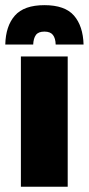

<svg xmlns="http://www.w3.org/2000/svg" viewBox="-33 -706 336 726"><path d="M46 0V-492.5H223V0ZM135 -686.5Q212.5 -686.5 246.8 -647Q281 -607.5 283 -537.5H177.5Q177 -561 167.2 -573.8Q157.5 -586.5 135 -586.5Q112 -586.5 102.8 -573.8Q93.5 -561 92.5 -537.5H-13Q-11.5 -607.5 23.2 -647Q58 -686.5 135 -686.5Z"/></svg>

Font: Anek Latin ExtraBold
Style: Regular
Weight: 800
Designer: Yesha Goshar
Foundry: Ek Type
Version: Version 1.003